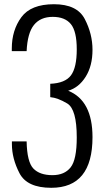

<svg xmlns="http://www.w3.org/2000/svg" viewBox="-20 -872 495 905"><path d="M36.1 -192.9V-205.6H105.5Q107.4 -108.4 137.5 -77.4Q167.5 -46.4 227.1 -46.4Q283.7 -46.4 312.7 -82.8Q341.8 -119.1 341.8 -224.1Q341.8 -357.4 296.9 -384.3Q252 -411.1 216.8 -414.1V-477.1Q287.1 -480 314.5 -516.8Q341.8 -553.7 341.8 -639.2Q341.8 -724.6 314 -758.5Q286.1 -792.5 228.5 -792.5Q170.9 -792.5 140.1 -754.4Q109.4 -716.3 105.5 -630.9H35.6V-643.1Q35.6 -729.5 80.6 -790.8Q125.5 -852.1 234.4 -852.1Q343.3 -852.1 379.6 -782.2Q416 -712.4 416 -637.2Q416 -561.5 383.8 -510.3Q351.6 -459 301.3 -444.3Q416 -398.4 416 -225.6Q416 13.2 221.7 13.2Q107.4 13.2 71.8 -55.7Q36.1 -124.5 36.1 -192.9Z"/></svg>

Font: Oswald-Light
Style: Light
Weight: 300
Designer: vernon adams
Foundry: vernon adams
Version: Version ; ttfautohint (v0.92.18-e454-dirty) -l 8 -r 50 -G 20